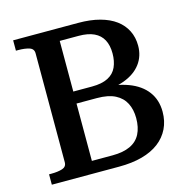

<svg xmlns="http://www.w3.org/2000/svg" viewBox="-105 -811 893 912"><g transform="rotate(-15 342.0 -355.0)"><path d="M359 -710Q419 -710 465 -697.5Q511 -685 542 -662Q573 -639 589.5 -606Q606 -573 606 -532Q606 -481 577.5 -443Q549 -405 495.5 -385Q442 -365 365 -364L430 -394V-355L374 -385Q457 -384 516 -362Q575 -340 606 -298.5Q637 -257 637 -199Q637 -153 619 -116Q601 -79 567 -53Q533 -27 483.5 -13.5Q434 0 370 0H39V-51H50Q83 -51 104.5 -58Q126 -65 126 -87V-623Q126 -645 104.5 -652Q83 -659 50 -659H39V-710ZM227 -401H344Q393 -401 423 -416.5Q453 -432 466 -461Q479 -490 479 -528Q479 -568 464.5 -595Q450 -622 420.5 -636Q391 -650 345 -650H252V-60H354Q406 -60 440.5 -76Q475 -92 491.5 -124Q508 -156 508 -202Q508 -244 492 -275.5Q476 -307 442 -324.5Q408 -342 352 -342H227Z"/></g></svg>

Font: Roboto Serif 36pt Medium
Style: Regular
Weight: 500
Designer: Greg Gazdowicz
Foundry: Commercial Type
Version: Version 1.008